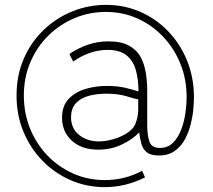

<svg xmlns="http://www.w3.org/2000/svg" viewBox="-20 -623 874 789"><path d="M416 -603Q490 -603 555 -575Q620 -547 670 -495.5Q720 -444 748.5 -374.5Q777 -305 777 -222Q777 -205 774.5 -175.5Q772 -146 764 -113.5Q756 -81 740.5 -51.5Q725 -22 698.5 -3Q672 16 633 16Q600 16 583.5 3Q567 -10 561 -32Q555 -54 552 -79Q525 -50 480.5 -29Q436 -8 384 -8Q315 -8 275 -45Q235 -82 235 -139Q235 -189 263 -217.5Q291 -246 333 -258Q375 -270 419 -270Q463 -270 498 -261.5Q533 -253 549 -247Q549 -297 538 -335.5Q527 -374 499.5 -396Q472 -418 422 -418Q384 -418 347.5 -405Q311 -392 281 -370L265 -401Q300 -425 340.5 -439Q381 -453 426 -453Q479 -453 511 -435Q543 -417 558.5 -387.5Q574 -358 579.5 -322Q585 -286 585 -249V-111Q585 -67 594 -41Q603 -15 637 -15Q669 -15 690.5 -36Q712 -57 724.5 -90Q737 -123 742 -159Q747 -195 747 -223Q747 -297 721.5 -360.5Q696 -424 650.5 -472Q605 -520 545 -547Q485 -574 415 -574Q347 -574 286.5 -548.5Q226 -523 179 -477Q132 -431 105 -368Q78 -305 78 -230Q78 -158 103.5 -95Q129 -32 174.5 15.5Q220 63 280.5 90Q341 117 411 117Q452 117 490 107.5Q528 98 564 79L576 106Q536 126 494.5 136Q453 146 411 146Q336 146 270.5 117.5Q205 89 155 38Q105 -13 76.5 -81.5Q48 -150 48 -230Q48 -314 78 -382.5Q108 -451 160 -500.5Q212 -550 278 -576.5Q344 -603 416 -603ZM480 -64Q525 -85 536.5 -114.5Q548 -144 548 -173V-215Q536 -216 501.5 -227Q467 -238 416 -238Q379 -238 346 -229.5Q313 -221 292.5 -199.5Q272 -178 272 -141Q272 -95 305 -68.5Q338 -42 386 -42Q411 -42 436.5 -48.5Q462 -55 480 -64Z"/></svg>

Font: Raleway Light
Style: Regular
Weight: 300
Designer: Matt McInerney, Pablo Impallari, Rodrigo Fuenzalida
Foundry: Matt McInerney, Pablo Impallari, Rodrigo Fuenzalida
Version: Version 4.026